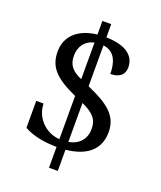

<svg xmlns="http://www.w3.org/2000/svg" viewBox="-152 -856 864 1031"><g transform="rotate(20 279.5 -340.5)"><path d="M303.2 -759.8H252.9V-682.1C148.9 -670.4 83 -614.3 83 -523.9C83 -436.5 127.9 -387.2 252.9 -331.1V-84C167 -90.3 107.9 -160.6 107.9 -234.9H65.9V-81.1C115.7 -52.2 186 -40 252.9 -40V79.1H303.2V-42C421.9 -54.2 488.8 -109.9 488.8 -210C488.8 -305.2 422.9 -352.5 303.2 -404.8V-638.2C374 -630.4 390.1 -565.4 390.1 -506.8C438.5 -506.8 469.2 -528.8 469.2 -571.8C469.2 -633.8 422.9 -681.6 303.2 -684.1ZM397 -194.8C397 -137.7 363.3 -97.2 303.2 -86.9V-309.1C372.1 -277.8 397 -248 397 -194.8ZM172.9 -532.2C172.9 -584.5 200.2 -624.5 252.9 -636.2V-426.8C200.7 -450.2 172.9 -476.1 172.9 -532.2Z"/></g></svg>

Font: Gandom
Style: Regular
Weight: 400
Foundry: DejaVu fonts team - Redesigned by Saber Rastikerdar - Based on Samim Font
Version: Version 0.8